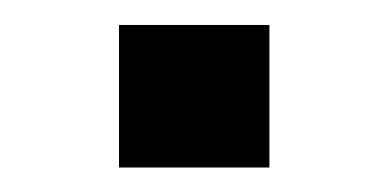

<svg xmlns="http://www.w3.org/2000/svg" viewBox="-20 -396 316 156"><path d="M76.7 -259.9V-375.7H198.9V-259.9Z"/></svg>

Font: Riot Sans
Style: Regular
Weight: 400
Designer: Rasmus Andersson
Foundry: rsms
Version: Version 3.005